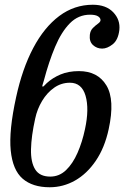

<svg xmlns="http://www.w3.org/2000/svg" viewBox="-20 -780 525 810"><path d="M404 -693.5Q405 -703.5 394.2 -710.8Q383.5 -718 360 -718Q310.5 -718 274.8 -681.8Q239 -645.5 212.5 -582.5Q186 -519.5 165 -440Q161.5 -427.5 159.5 -422Q157.5 -416.5 159.5 -415Q162 -413.5 165.8 -417.8Q169.5 -422 177.5 -429.5Q201.5 -451.5 235.2 -465.8Q269 -480 313 -480Q392.5 -480 429 -419.5Q465.5 -359 438.5 -235Q421.5 -156.5 384.2 -101.8Q347 -47 296.8 -18.5Q246.5 10 189.5 10Q117.5 10 75.5 -26.2Q33.5 -62.5 25.2 -145.5Q17 -228.5 48 -370Q74 -490 120.2 -577.5Q166.5 -665 230 -712.5Q293.5 -760 371.5 -760Q427.5 -760 457.8 -728.2Q488 -696.5 483.5 -653.5Q478.5 -611.5 455.5 -593.2Q432.5 -575 411 -575Q388.5 -575 372.2 -590Q356 -605 359 -633Q361 -651 371.8 -661.8Q382.5 -672.5 392.8 -679.8Q403 -687 404 -693.5ZM338.5 -235Q357 -320.5 341 -375.8Q325 -431 275 -431Q238.5 -431 208.5 -410Q178.5 -389 157.8 -354.5Q137 -320 128.5 -280Q112 -205.5 110.8 -150.5Q109.5 -95.5 128.5 -65.2Q147.5 -35 192 -35Q230 -35 258.5 -62.2Q287 -89.5 307 -135Q327 -180.5 338.5 -235Z"/></svg>

Font: Besley* Narrow
Style: Italic
Weight: 400
Width: 4
Italic angle: -13°
Designer: Owen Earl
Foundry: indestructible type*
Version: Version 3.000; ttfautohint (v1.8.3)